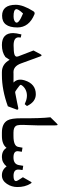

<svg xmlns="http://www.w3.org/2000/svg" viewBox="676 -1302 626 2018"><g transform="rotate(90 989.0 -293.0)"><path d="M121.6 -222.2Q70.8 -168.5 77.1 -147.9Q85 -122.1 151.9 -122.6Q196.8 -123 213.9 -143.6Q238.8 -174.3 121.6 -222.2ZM30.3 -145Q30.3 -223.6 98.1 -330.6Q110.4 -349.6 129.9 -342.3Q268.6 -285.6 268.6 -162.1Q268.1 -1 144.5 -2Q31.2 -2.9 30.3 -145Z M746.1 0H737.3Q653.8 0 608.9 -81.5L579.6 -37.1Q529.3 0 453.6 0Q328.1 0 327.6 -117.7Q327.6 -147.9 341.8 -205.1L374.5 -198.2Q372.6 -180.7 372.6 -174.3Q374 -122.6 458 -123Q525.4 -123.5 550.8 -131.3Q584.5 -140.6 571.8 -173.3L510.7 -332L549.3 -404.8Q563 -430.2 572.8 -403.3L646 -202.6Q675.3 -121.6 737.3 -121.6H746.1Q768.1 -121.6 768.1 -79.6V-41.5Q768.1 0 746.1 0Z M742.7 -121.6 755.4 -122.1H847.7Q801.8 -165 824.7 -239.3Q861.3 -356.4 970.7 -356.4Q1048.8 -356.4 1092.3 -267.6L1094.2 -263.2L1074.7 -239.7Q997.1 -277.3 935.5 -254.4Q902.8 -242.2 881.8 -216.3Q871.6 -203.1 871.6 -196.8Q872.1 -188.5 913.6 -159.7Q930.2 -147.9 938 -143.1Q944.8 -138.7 953.6 -139.6Q983.9 -144 1056.6 -159.7L1109.4 -170.9Q1131.8 -175.8 1132.8 -162.6Q1132.8 -156.2 1130.9 -153.3L1097.2 -62.5Q925.3 0 769 0H742.7Q713.4 0 713.4 -41V-80.1Q713.4 -121.6 742.7 -121.6Z M1381.3 0H1373.5Q1278.3 0 1245.1 -59.1Q1222.7 -99.1 1223.1 -200.7Q1224.6 -406.2 1212.9 -506.8L1212.4 -509.8L1273.9 -572.8Q1288.6 -587.9 1293.5 -585.4Q1297.4 -583.5 1297.9 -553.2Q1299.8 -346.2 1294.4 -267.1Q1288.6 -170.9 1302.2 -148.9Q1319.3 -121.6 1373.5 -121.6H1381.3Q1402.8 -121.6 1402.8 -79.6V-41.5Q1402.8 0 1381.3 0Z M1377.9 -121.6H1408.7Q1515.1 -121.6 1523.9 -171.4L1532.2 -216.3L1575.2 -209.5L1569.8 -174.3Q1562 -121.6 1634.8 -121.6Q1705.6 -121.6 1715.3 -179.2L1722.7 -224.1L1767.1 -217.3L1762.7 -182.1Q1755.4 -122.1 1829.1 -122.1Q1883.3 -122.1 1883.3 -149.4Q1883.3 -161.6 1842.8 -220.7L1890.6 -304.2Q1896 -313 1899.4 -312Q1903.8 -311.5 1910.6 -299.8Q1946.3 -241.7 1945.8 -161.1Q1945.3 -102.1 1913.6 -53.7Q1877.9 0 1823.2 0Q1764.6 0.5 1729.5 -49.3Q1689 -0.5 1631.8 0Q1562.5 0.5 1534.2 -48.8Q1497.1 0 1408.7 0H1377.9Q1348.6 0 1348.6 -41V-80.1Q1348.6 -121.6 1377.9 -121.6Z"/></g></svg>

Font: Parastoo Print
Style: Print-Bold
Weight: 700
Foundry: Saber Rastikerdar (saber.rastikerdar@gmail.com)
Version: Version 1.0.0-alpha3